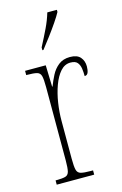

<svg xmlns="http://www.w3.org/2000/svg" viewBox="-118 -819 554 871"><g transform="rotate(-15 159.0 -383.0)"><path d="M36 0V-20H37Q68 -20 82 -24Q96 -28 100 -44Q104 -60 104 -96V-440Q104 -476 100 -492Q96 -508 81 -512Q66 -516 34 -516H31V-536H128L131 -435H133Q142 -459 155 -484.5Q168 -510 189.5 -527Q211 -544 243 -544Q277 -544 292 -526.5Q307 -509 307 -483Q307 -466 302.5 -454.5Q298 -443 286 -443Q286 -462 283.5 -479Q281 -496 271.5 -507.5Q262 -519 239 -519Q212 -519 192 -496.5Q172 -474 158.5 -437Q145 -400 138.5 -357.5Q132 -315 132 -274V-96Q132 -60 136 -44Q140 -28 155 -24Q170 -20 201 -20H212V0ZM131 -619Q154 -663 170.5 -697.5Q187 -732 197 -766H242V-756Q233 -739 215 -712.5Q197 -686 176 -658Q155 -630 136 -606H131Z"/></g></svg>

Font: Noto Serif Georgian ExtraCondensed Thin
Style: Regular
Weight: 100
Width: 2
Designer: Monotype Design Team, Akaki Razmadze
Foundry: Google LLC
Version: Version 2.003; ttfautohint (v1.8.4.7-5d5b)